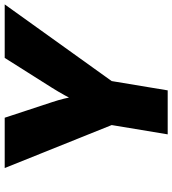

<svg xmlns="http://www.w3.org/2000/svg" viewBox="24 -792 768 857"><g transform="rotate(-90 408.5 -364.0)"><path d="M236.8 0 278.3 -250 86.4 -727.5H311L380.4 -516.6Q389.6 -489.3 396.5 -461.2Q403.3 -433.1 409.7 -400.9H380.9Q396.5 -433.1 412.1 -461.2Q427.7 -489.3 444.8 -516.6L578.1 -727.5H816.9L474.6 -250L433.1 0Z"/></g></svg>

Font: Inter 24pt Black
Style: Italic
Weight: 900
Italic angle: -9.3988°
Designer: Rasmus Andersson
Foundry: rsms
Version: Version 4.001;git-66647c0bb